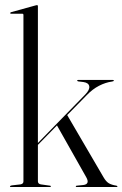

<svg xmlns="http://www.w3.org/2000/svg" viewBox="-20 -750 491 770"><path d="M23 0Q20 0 20 -2.5Q20 -5 27 -6.5L62 -10.5Q74 -12.5 74 -22.5V-690Q74 -695 69 -695H23.5Q21 -695 21 -697.5Q21 -700 24 -701L121.5 -728Q125.5 -729.5 128 -729.5Q132 -729.5 132 -725V-176.5L321.5 -370.5Q340.5 -390 338 -404Q335.5 -418 314.5 -421L294 -423.5Q289.5 -424.5 289.5 -427Q289.5 -429.5 294 -429.5H431.5Q436.5 -429.5 436.5 -427Q436.5 -424 429.5 -423Q403.5 -419.5 377.2 -406Q351 -392.5 327.5 -368L249.5 -288.5L395 -39.5Q405 -22 416.2 -15.2Q427.5 -8.5 446.5 -5.5Q451 -4.5 451 -2Q451 0 448 0H287Q284 0 284 -2.5Q284 -5.5 289.5 -5.5L314 -8Q341.5 -11.5 326 -39L208.5 -247L132 -169V-23Q132 -12.5 144 -10.5L179.5 -5.5Q184 -5.5 184 -2.5Q184 0 180.5 0Z"/></svg>

Font: Fraunces 144pt S000 Light
Style: Regular
Weight: 300
Version: Version 1.000; ttfautohint (v1.8.3)